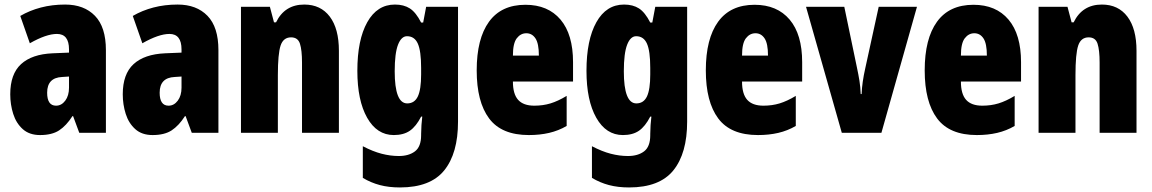

<svg xmlns="http://www.w3.org/2000/svg" viewBox="-20 -583 5059 843"><path d="M266 -563Q349 -563 397 -513.5Q445 -464 445 -363V0H328L301 -73H298Q271 -31 239.5 -10.5Q208 10 156 10Q109 10 80 -16Q51 -42 38 -83Q25 -124 25 -169Q25 -258 72.5 -301.5Q120 -345 211 -349L283 -352V-366Q283 -434 230 -434Q183 -434 111 -393L69 -513Q110 -537 159.5 -550Q209 -563 266 -563ZM253 -245Q187 -242 187 -176Q187 -119 226 -119Q250 -119 266.5 -141Q283 -163 283 -198V-247Z M760 -563Q843 -563 891 -513.5Q939 -464 939 -363V0H822L795 -73H792Q765 -31 733.5 -10.5Q702 10 650 10Q603 10 574 -16Q545 -42 532 -83Q519 -124 519 -169Q519 -258 566.5 -301.5Q614 -345 705 -349L777 -352V-366Q777 -434 724 -434Q677 -434 605 -393L563 -513Q604 -537 653.5 -550Q703 -563 760 -563ZM747 -245Q681 -242 681 -176Q681 -119 720 -119Q744 -119 760.5 -141Q777 -163 777 -198V-247Z M1316 -563Q1388 -563 1428 -510Q1468 -457 1468 -360V0H1306V-308Q1306 -363 1297 -391Q1288 -419 1258 -419Q1224 -419 1212 -383Q1200 -347 1200 -253V0H1038V-553H1165L1183 -485H1192Q1230 -563 1316 -563Z M1714 -563Q1753 -563 1779.5 -546Q1806 -529 1829 -484H1838L1851 -553H1991V-49Q1991 90 1930.5 165Q1870 240 1736 240Q1687 240 1647.5 229.5Q1608 219 1573 198V59Q1617 82 1655.5 92Q1694 102 1731 102Q1775 102 1802 81.5Q1829 61 1829 11V5Q1829 -12 1830.5 -34Q1832 -56 1834 -71H1829Q1807 -28 1779.5 -9Q1752 10 1709 10Q1635 10 1592 -66Q1549 -142 1549 -272Q1549 -408 1592.5 -485.5Q1636 -563 1714 -563ZM1767 -424Q1742 -424 1727.5 -386.5Q1713 -349 1713 -270Q1713 -129 1768 -129Q1800 -129 1814.5 -159.5Q1829 -190 1829 -256V-285Q1829 -359 1814.5 -391.5Q1800 -424 1767 -424Z M2287 -562Q2386 -562 2441 -497Q2496 -432 2496 -310V-225H2232Q2232 -170 2255 -144.5Q2278 -119 2326 -119Q2364 -119 2397 -129Q2430 -139 2468 -162V-30Q2432 -9 2391 0.5Q2350 10 2302 10Q2182 10 2127.5 -63Q2073 -136 2073 -274Q2073 -413 2127 -487.5Q2181 -562 2287 -562ZM2291 -437Q2266 -437 2249 -415Q2232 -393 2232 -339H2346Q2346 -392 2331 -414.5Q2316 -437 2291 -437Z M2720 -563Q2759 -563 2785.5 -546Q2812 -529 2835 -484H2844L2857 -553H2997V-49Q2997 90 2936.5 165Q2876 240 2742 240Q2693 240 2653.5 229.5Q2614 219 2579 198V59Q2623 82 2661.5 92Q2700 102 2737 102Q2781 102 2808 81.5Q2835 61 2835 11V5Q2835 -12 2836.5 -34Q2838 -56 2840 -71H2835Q2813 -28 2785.5 -9Q2758 10 2715 10Q2641 10 2598 -66Q2555 -142 2555 -272Q2555 -408 2598.5 -485.5Q2642 -563 2720 -563ZM2773 -424Q2748 -424 2733.5 -386.5Q2719 -349 2719 -270Q2719 -129 2774 -129Q2806 -129 2820.5 -159.5Q2835 -190 2835 -256V-285Q2835 -359 2820.5 -391.5Q2806 -424 2773 -424Z M3293 -562Q3392 -562 3447 -497Q3502 -432 3502 -310V-225H3238Q3238 -170 3261 -144.5Q3284 -119 3332 -119Q3370 -119 3403 -129Q3436 -139 3474 -162V-30Q3438 -9 3397 0.5Q3356 10 3308 10Q3188 10 3133.5 -63Q3079 -136 3079 -274Q3079 -413 3133 -487.5Q3187 -562 3293 -562ZM3297 -437Q3272 -437 3255 -415Q3238 -393 3238 -339H3352Q3352 -392 3337 -414.5Q3322 -437 3297 -437Z M3676 0 3519 -553H3687L3743 -284Q3749 -256 3753.5 -228.5Q3758 -201 3759 -170H3763Q3764 -196 3768 -224Q3772 -252 3779 -283L3838 -553H4006L3850 0Z M4254 -562Q4353 -562 4408 -497Q4463 -432 4463 -310V-225H4199Q4199 -170 4222 -144.5Q4245 -119 4293 -119Q4331 -119 4364 -129Q4397 -139 4435 -162V-30Q4399 -9 4358 0.5Q4317 10 4269 10Q4149 10 4094.5 -63Q4040 -136 4040 -274Q4040 -413 4094 -487.5Q4148 -562 4254 -562ZM4258 -437Q4233 -437 4216 -415Q4199 -393 4199 -339H4313Q4313 -392 4298 -414.5Q4283 -437 4258 -437Z M4818 -563Q4890 -563 4930 -510Q4970 -457 4970 -360V0H4808V-308Q4808 -363 4799 -391Q4790 -419 4760 -419Q4726 -419 4714 -383Q4702 -347 4702 -253V0H4540V-553H4667L4685 -485H4694Q4732 -563 4818 -563Z"/></svg>

Font: Noto Sans Malayalam ExtraCondensed Black
Style: Regular
Weight: 900
Width: 2
Designer: Jelle Bosma - Monotype Design Team
Foundry: Monotype Imaging Inc.
Version: Version 2.104; ttfautohint (v1.8.4.7-5d5b)